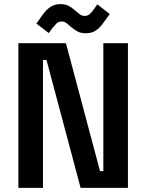

<svg xmlns="http://www.w3.org/2000/svg" viewBox="-20 -909 708 929"><path d="M69 0V-700H299L464 -81H480V-700H599V0H370L205 -619H188V0ZM216 -749 156 -795 188 -840Q205 -863 225 -876Q245 -889 272 -889Q296 -889 311.5 -881Q327 -873 344 -858Q355 -848 365.5 -840Q376 -832 390 -832Q405 -832 414.5 -841Q424 -850 432 -861L451 -888L511 -841L479 -797Q463 -774 443 -761Q423 -748 396 -748Q372 -748 356.5 -756Q341 -764 323 -779Q313 -788 302.5 -796.5Q292 -805 278 -805Q263 -805 253.5 -795.5Q244 -786 235 -775Z"/></svg>

Font: Space Grotesk Light SemiBold
Style: Regular
Weight: 600
Version: Version 2.000